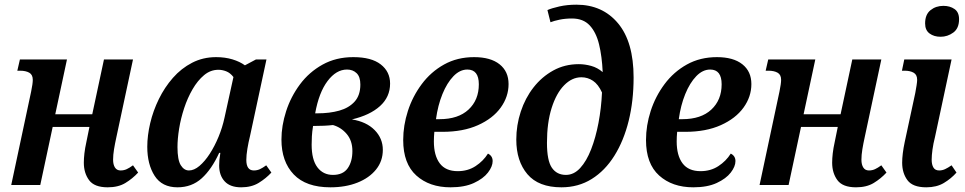

<svg xmlns="http://www.w3.org/2000/svg" viewBox="-20 -790 4122 820"><path d="M440 10Q383 10 360.5 -20.5Q338 -51 338 -95Q338 -113 340.5 -135Q343 -157 349 -184L362 -248H205L152 0H28L113 -399Q120 -433 120 -449Q120 -471 105 -479.5Q90 -488 66 -488H54L65 -536H266L216 -302H374L424 -536H548L477 -204Q471 -177 467 -152.5Q463 -128 463 -108Q463 -87 471 -74.5Q479 -62 495 -62Q509 -62 521 -67.5Q533 -73 548 -84L570 -53Q546 -27 515.5 -8.5Q485 10 440 10Z M738 10Q672 10 640.5 -39Q609 -88 609 -163Q609 -211 621.5 -264Q634 -317 658.5 -367Q683 -417 718.5 -457.5Q754 -498 800.5 -522Q847 -546 903 -546Q941 -546 972.5 -536.5Q1004 -527 1026 -511L1073 -536H1118L1048 -210Q1041 -182 1036.5 -154.5Q1032 -127 1032 -107Q1032 -62 1064 -62Q1078 -62 1090 -67.5Q1102 -73 1117 -84L1139 -53Q1116 -28 1085 -9Q1054 10 1010 10Q963 10 939.5 -15.5Q916 -41 916 -83Q916 -94 917 -106Q918 -118 921 -137H916Q884 -67 841.5 -28.5Q799 10 738 10ZM787 -62Q809 -62 832 -81.5Q855 -101 876 -133.5Q897 -166 913.5 -206Q930 -246 939 -288L977 -461Q963 -479 946 -485.5Q929 -492 913 -492Q879 -492 851.5 -469Q824 -446 802.5 -409Q781 -372 766.5 -328Q752 -284 745 -240.5Q738 -197 738 -162Q738 -107 752 -84.5Q766 -62 787 -62Z M1391 10Q1287 10 1234.5 -45Q1182 -100 1182 -194Q1182 -253 1202 -315Q1222 -377 1261 -429.5Q1300 -482 1357.5 -514Q1415 -546 1489 -546Q1566 -546 1606 -515Q1646 -484 1646 -433Q1646 -376 1603 -337Q1560 -298 1483 -280Q1545 -270 1580 -234.5Q1615 -199 1615 -150Q1615 -102 1586 -66Q1557 -30 1506.5 -10Q1456 10 1391 10ZM1462 -493Q1416 -493 1379 -444Q1342 -395 1326 -306H1336Q1388 -306 1429 -317.5Q1470 -329 1494.5 -356Q1519 -383 1519 -429Q1519 -462 1503 -477.5Q1487 -493 1462 -493ZM1402 -43Q1445 -43 1465 -71.5Q1485 -100 1485 -145Q1485 -189 1461 -217.5Q1437 -246 1402 -256Q1368 -252 1317 -252Q1313 -227 1312 -208Q1311 -189 1311 -172Q1311 -108 1335.5 -75.5Q1360 -43 1402 -43Z M1904 10Q1814 10 1758 -40.5Q1702 -91 1702 -192Q1702 -254 1722 -316Q1742 -378 1781 -430.5Q1820 -483 1876.5 -514.5Q1933 -546 2005 -546Q2075 -546 2113.5 -515.5Q2152 -485 2152 -431Q2152 -377 2118.5 -330.5Q2085 -284 2021.5 -255.5Q1958 -227 1870 -227H1835Q1834 -216 1833.5 -206Q1833 -196 1833 -186Q1833 -126 1858 -92.5Q1883 -59 1935 -59Q1978 -59 2011 -80.5Q2044 -102 2064 -134Q2084 -124 2084 -102Q2084 -79 2064 -53Q2044 -27 2004 -8.5Q1964 10 1904 10ZM1842 -281H1857Q1937 -281 1981 -322Q2025 -363 2025 -430Q2025 -493 1976 -493Q1944 -493 1916.5 -464.5Q1889 -436 1869.5 -388Q1850 -340 1842 -281Z M2378 10Q2280 10 2232.5 -46Q2185 -102 2185 -194Q2185 -255 2204 -313Q2223 -371 2258.5 -416.5Q2294 -462 2343 -489Q2392 -516 2452 -516Q2478 -516 2505 -508.5Q2532 -501 2554 -482Q2551 -549 2538.5 -600.5Q2526 -652 2498.5 -681.5Q2471 -711 2423 -711Q2394 -711 2370 -706Q2346 -701 2331 -695L2318 -747Q2336 -755 2369 -762.5Q2402 -770 2442 -770Q2553 -770 2619.5 -690.5Q2686 -611 2686 -459Q2686 -359 2665 -274Q2644 -189 2604 -125Q2564 -61 2507 -25.5Q2450 10 2378 10ZM2397 -43Q2431 -43 2458 -72.5Q2485 -102 2504.5 -152Q2524 -202 2536 -265Q2548 -328 2551 -395Q2535 -430 2512.5 -445Q2490 -460 2463 -460Q2423 -460 2389.5 -426Q2356 -392 2336 -329Q2316 -266 2316 -180Q2316 -104 2337 -73.5Q2358 -43 2397 -43Z M2941 10Q2851 10 2795 -40.5Q2739 -91 2739 -192Q2739 -254 2759 -316Q2779 -378 2818 -430.5Q2857 -483 2913.5 -514.5Q2970 -546 3042 -546Q3112 -546 3150.5 -515.5Q3189 -485 3189 -431Q3189 -377 3155.5 -330.5Q3122 -284 3058.5 -255.5Q2995 -227 2907 -227H2872Q2871 -216 2870.5 -206Q2870 -196 2870 -186Q2870 -126 2895 -92.5Q2920 -59 2972 -59Q3015 -59 3048 -80.5Q3081 -102 3101 -134Q3121 -124 3121 -102Q3121 -79 3101 -53Q3081 -27 3041 -8.5Q3001 10 2941 10ZM2879 -281H2894Q2974 -281 3018 -322Q3062 -363 3062 -430Q3062 -493 3013 -493Q2981 -493 2953.5 -464.5Q2926 -436 2906.5 -388Q2887 -340 2879 -281Z M3636 10Q3579 10 3556.5 -20.5Q3534 -51 3534 -95Q3534 -113 3536.5 -135Q3539 -157 3545 -184L3558 -248H3401L3348 0H3224L3309 -399Q3316 -433 3316 -449Q3316 -471 3301 -479.5Q3286 -488 3262 -488H3250L3261 -536H3462L3412 -302H3570L3620 -536H3744L3673 -204Q3667 -177 3663 -152.5Q3659 -128 3659 -108Q3659 -87 3667 -74.5Q3675 -62 3691 -62Q3705 -62 3717 -67.5Q3729 -73 3744 -84L3766 -53Q3742 -27 3711.5 -8.5Q3681 10 3636 10Z M3997 -633Q3969 -633 3950 -647Q3931 -661 3931 -690Q3931 -728 3954 -746.5Q3977 -765 4009 -765Q4037 -765 4056.5 -751.5Q4076 -738 4076 -708Q4076 -669 4051.5 -651Q4027 -633 3997 -633ZM3936 10Q3878 10 3855.5 -20.5Q3833 -51 3833 -95Q3833 -132 3844 -184L3889 -393Q3892 -409 3894.5 -425Q3897 -441 3897 -449Q3897 -471 3882 -479.5Q3867 -488 3844 -488H3832L3842 -536H4044L3973 -204Q3966 -177 3962.5 -151.5Q3959 -126 3959 -108Q3959 -87 3966.5 -74.5Q3974 -62 3991 -62Q4004 -62 4016 -67.5Q4028 -73 4044 -84L4065 -53Q4042 -27 4011 -8.5Q3980 10 3936 10Z"/></svg>

Font: Noto Serif SemiCondensed SemiBold
Style: Italic
Weight: 600
Width: 4
Italic angle: -12°
Designer: Monotype Design Team
Foundry: Monotype Imaging Inc.
Version: Version 2.014; ttfautohint (v1.8.4.7-5d5b)